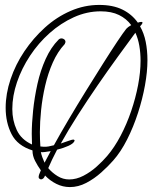

<svg xmlns="http://www.w3.org/2000/svg" viewBox="-20 -744 640 780"><path d="M264 16Q235 16 209 3Q183 -10 163 -31Q158 -16 146 -15Q142 -17 139.5 -18.5Q137 -20 137 -25Q137 -33 146 -52Q133 -70 122.5 -90.5Q112 -111 112 -132V-133Q51 -152 27 -199Q3 -246 3 -306Q3 -363 23 -422.5Q43 -482 79 -535.5Q115 -589 162.5 -632Q210 -675 266.5 -699.5Q323 -724 383 -724Q439 -724 477.5 -705Q516 -686 540 -652Q548 -655 554 -655Q559 -655 559 -651Q559 -650 557.5 -648Q556 -646 555 -644L549 -637Q565 -609 572 -574Q579 -539 579 -499Q579 -453 569 -397.5Q559 -342 540.5 -285Q522 -228 496.5 -177.5Q471 -127 440 -92Q420 -69 391.5 -43.5Q363 -18 330.5 -1Q298 16 264 16ZM155 -148Q166 -147 177 -149Q188 -151 199 -154Q226 -203 260 -260.5Q294 -318 330 -376Q366 -434 398.5 -485.5Q431 -537 456 -574.5Q481 -612 493 -627Q499 -634 513 -642Q494 -668 463.5 -683Q433 -698 389 -698Q333 -698 280 -674Q227 -650 181.5 -609.5Q136 -569 102 -517.5Q68 -466 49 -410Q30 -354 30 -301Q30 -255 48 -216Q66 -177 110 -157Q110 -168 109.5 -179Q109 -190 109 -200Q109 -242 114.5 -295Q120 -348 132 -402.5Q144 -457 165.5 -504.5Q187 -552 218 -583Q223 -588 230 -588Q236 -588 241 -584Q246 -580 246 -573L243 -565Q214 -534 194.5 -490Q175 -446 163.5 -396Q152 -346 147 -297Q142 -248 142 -207Q142 -193 142.5 -178Q143 -163 144 -149ZM261 -15Q290 -15 319 -30Q348 -45 373 -67.5Q398 -90 415 -110Q445 -145 470 -192.5Q495 -240 513 -293Q531 -346 541 -398.5Q551 -451 551 -497Q551 -529 546 -558Q541 -587 530 -611Q499 -569 459 -514Q419 -459 377 -398Q335 -337 296 -276Q257 -215 227 -161Q245 -167 259 -172Q273 -177 277 -177Q283 -177 283 -172Q279 -161 258 -151.5Q237 -142 212 -136Q190 -94 176 -61Q192 -42 214 -28.5Q236 -15 261 -15ZM161 -83 186 -130Q173 -128 162.5 -126.5Q152 -125 146 -126Q148 -116 152 -105Q156 -94 161 -83Z"/></svg>

Font: Licorice
Style: Regular
Weight: 400
Designer: Robert E. Leuschke
Foundry: Robert E. Leuschke
Version: Version 1.010; ttfautohint (v1.8.3)